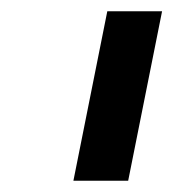

<svg xmlns="http://www.w3.org/2000/svg" viewBox="-20 -760 307 340"><path d="M207 -440H110L170 -740H267Z"/></svg>

Font: IBM Plex Sans Medium
Style: Italic
Weight: 500
Italic angle: -11.31°
Designer: Mike Abbink, Paul van der Laan, Pieter van Rosmalen
Foundry: Bold Monday
Version: Version 3.201